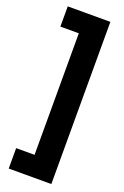

<svg xmlns="http://www.w3.org/2000/svg" viewBox="-170 -782 645 999"><g transform="rotate(20 152.5 -282.0)"><path d="M21 54H123V-619H21V-731H257V167H21Z"/></g></svg>

Font: Noto Sans Hebrew ExtraCondensed ExtraBold
Style: Regular
Weight: 800
Width: 2
Designer: Monotype Design Team
Foundry: Monotype Imaging Inc.
Version: Version 2.004; ttfautohint (v1.8.4.7-5d5b)